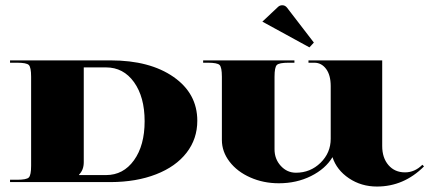

<svg xmlns="http://www.w3.org/2000/svg" viewBox="-20 -680 1636 717"><path d="M275.3 -26.2H375.9Q440.6 -26.2 480.3 -81.5Q520.1 -136.8 520.1 -227.3Q520.1 -317.7 480.6 -373Q441 -428.3 375.9 -428.3H292.8V-74.3Q292.8 -45.5 275.3 -28ZM17.5 0V-8.7H43.7Q79.1 -8.7 87.6 -17.3Q96.2 -25.8 96.2 -61.2V-393.4Q96.2 -428.8 87.6 -437.3Q79.1 -445.8 43.7 -445.8H17.5V-454.5H393.4Q539.3 -454.5 628.1 -392.7Q716.8 -330.9 716.8 -229Q716.8 -161.3 676.6 -109.5Q636.4 -57.7 562.9 -29.1Q489.5 -0.4 393.4 0Z M959.8 -599.2 1018.4 -654.3Q1024.9 -660.4 1034.1 -660.4Q1044.6 -660.4 1051.6 -651.7L1152.1 -521L1135.5 -503.1ZM808.6 -157.3V-393.4Q808.6 -428.8 800 -437.3Q791.5 -445.8 756.1 -445.8H738.6V-454.5H1079.5V-445.8H1057.7Q1022.3 -445.8 1013.8 -437.3Q1005.2 -428.8 1005.2 -393.4V-122.4Q1005.2 -86.1 1028.6 -60.5Q1052 -35 1085.2 -35Q1139 -35 1177 -72.1Q1215 -109.3 1215 -161.7V-358.4Q1215 -399.5 1197.8 -422.6Q1180.5 -445.8 1153.8 -445.8H1132V-454.5H1407.3V-134.6Q1407.3 -90.5 1430.7 -63.4Q1454.1 -36.3 1492.6 -36.3Q1528.8 -36.3 1557.3 -64.7L1563.4 -58.6Q1488.2 16.6 1387.7 16.6Q1329.1 16.6 1283.2 -14.2Q1237.3 -45 1221.6 -93.1Q1195.4 -49.4 1141.4 -22.5Q1087.4 4.4 1021.4 4.4Q963.7 4.4 914.8 -17.3Q865.8 -38.9 837.2 -76.3Q808.6 -113.6 808.6 -157.3Z"/></svg>

Font: Wabroye
Style: Medium
Weight: 500
Designer: gluk
Foundry: gluk
Version: Version 0.14